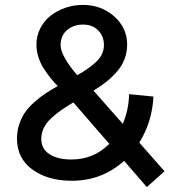

<svg xmlns="http://www.w3.org/2000/svg" viewBox="-20 -717 720 772"><path d="M641.6 -28.3 570.3 35.2 479 -70.3Q390.1 9.8 269 9.8Q172.4 9.8 110.4 -35.2Q48.3 -80.1 48.3 -159.7Q48.3 -190.4 57.6 -218Q66.9 -245.6 81.3 -266.1Q95.7 -286.6 118.7 -306.9Q141.6 -327.1 162.6 -341.1Q183.6 -355 211.9 -371.1Q196.3 -387.2 185.3 -400.6Q174.3 -414.1 158.9 -436.8Q143.6 -459.5 135 -485.4Q126.5 -511.2 126.5 -537.1Q126.5 -573.2 142.3 -603.8Q158.2 -634.3 184.3 -654.5Q210.4 -674.8 243.9 -686Q277.3 -697.3 313 -697.3Q387.2 -697.3 439.2 -651.1Q491.2 -605 491.2 -538.1Q491.2 -506.8 480.7 -479.2Q470.2 -451.7 450.2 -429Q430.2 -406.2 408.2 -388.7Q386.2 -371.1 356 -352.5L473.6 -219.2Q497.6 -274.4 499 -338.4L597.2 -328.6Q591.3 -225.1 540 -143.6ZM223.6 -535.6Q223.6 -493.2 290.5 -414.6Q343.3 -444.3 370.6 -472.2Q397.9 -500 397.9 -536.1Q397.9 -570.8 375 -594.5Q352.1 -618.2 314 -618.2Q275.4 -618.2 249.5 -595.9Q223.6 -573.7 223.6 -535.6ZM266.6 -75.7Q357.4 -75.7 419.4 -138.7L274.9 -305.2Q244.6 -287.1 224.9 -273.2Q205.1 -259.3 185.3 -241Q165.5 -222.7 155.8 -202.1Q146 -181.6 146 -158.2Q146 -118.7 178.7 -97.2Q211.4 -75.7 266.6 -75.7Z"/></svg>

Font: HK Grotesk SemiBold Legacy
Style: Regular
Weight: 600
Designer: Alfredo Marco Pradil
Foundry: Hanken Design Co.
Version: Version 2.022;PS 002.022;hotconv 1.0.88;makeotf.lib2.5.64775